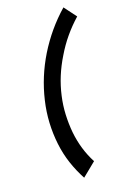

<svg xmlns="http://www.w3.org/2000/svg" viewBox="-134 -857 648 1015"><g transform="rotate(-15 190.0 -350.0)"><path d="M322 -799Q277 -752 240.5 -700Q204 -648 175 -590Q118 -475 100 -350Q91 -289 93 -228.5Q95 -168 107 -110Q119 -52 141.5 0Q164 52 195 99L268 28Q217 -51 198 -149Q189 -198 187 -248.5Q185 -299 192 -350Q199 -403 215 -454Q231 -505 256 -555Q280 -605 311 -649.5Q342 -694 380 -734Z"/></g></svg>

Font: Unageo
Style: Medium-Italic
Weight: 500
Designer: Richard Sepsi
Foundry: Richard Sepsi
Version: Version 2.000